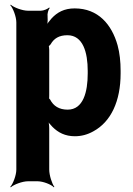

<svg xmlns="http://www.w3.org/2000/svg" viewBox="-20 -574 568 823"><path d="M184 -500V-503C182 -514 187 -533 193 -539L191 -542C185 -536 167 -528 155 -528H100C76 -528 39 -542 26 -554L24 -552C36 -539 50 -502 50 -478V153C50 177 36 214 24 227L26 229C39 217 76 203 100 203H141C165 203 200 217 211 229L213 227C203 214 191 177 191 153V-24C191 -37 189 -54 184 -62L181 -60C185 -52 197 -38 205 -30C229 -6 259 10 301 10C329 10 355 3 380 -11C456 -52 497 -141 497 -259V-270C497 -310 493 -347 484 -380C459 -469 401 -538 300 -538C255 -538 225 -521 201 -495C193 -486 180 -470 177 -461L180 -460C184 -469 185 -487 184 -500ZM270 -104C233 -104 209 -120 195 -147C194 -149 188 -155 187 -154L190 -151C191 -152 191 -165 191 -168V-360C191 -363 190 -377 189 -378L187 -375C188 -374 195 -382 197 -384C211 -409 233 -423 269 -423C336 -423 356 -349 356 -270V-259C356 -180 337 -104 270 -104Z"/></svg>

Font: Asimov
Style: EdgeNar
Weight: 500
Designer: Google
Version: Version 2.000980: 2014